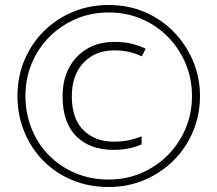

<svg xmlns="http://www.w3.org/2000/svg" viewBox="-20 -742 872 770"><path d="M416 8Q336 8 269 -20Q202 -48 153 -98Q104 -148 77 -214.5Q50 -281 50 -357Q50 -435 78.5 -502Q107 -569 157.5 -618.5Q208 -668 274 -695Q340 -722 416 -722Q495 -722 562 -693Q629 -664 678.5 -612.5Q728 -561 755 -495.5Q782 -430 782 -357Q782 -281 754 -214.5Q726 -148 675.5 -98Q625 -48 558.5 -20Q492 8 416 8ZM416 -22Q487 -22 548 -48.5Q609 -75 654.5 -121.5Q700 -168 725 -228.5Q750 -289 750 -357Q750 -425 725 -485.5Q700 -546 655 -592.5Q610 -639 549 -665.5Q488 -692 416 -692Q345 -692 284.5 -666Q224 -640 178.5 -594.5Q133 -549 107.5 -488Q82 -427 82 -357Q82 -289 106 -228Q130 -167 174.5 -121Q219 -75 280.5 -48.5Q342 -22 416 -22ZM434 -141Q341 -141 286 -195.5Q231 -250 231 -356Q231 -422 257 -470.5Q283 -519 329.5 -546.5Q376 -574 438 -574Q479 -574 508.5 -566.5Q538 -559 564 -547L549 -516Q525 -527 499 -533.5Q473 -540 438 -540Q362 -540 315 -490.5Q268 -441 268 -356Q268 -266 314.5 -220Q361 -174 435 -174Q468 -174 493.5 -179Q519 -184 548 -195V-163Q523 -152 495.5 -146.5Q468 -141 434 -141Z"/></svg>

Font: Noto Sans ExtraLight
Style: Regular
Weight: 200
Designer: Monotype Design Team
Foundry: Monotype Imaging Inc.
Version: Version 2.007